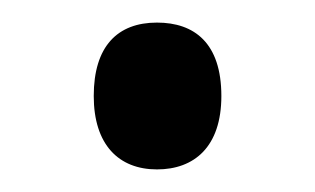

<svg xmlns="http://www.w3.org/2000/svg" viewBox="-20 -437 279 170"><path d="M63 -352C63 -309 85 -287 119 -287C152 -287 176 -307 176 -352C176 -399 152 -417 119 -417C84 -417 63 -396 63 -352Z"/></svg>

Font: Noto Sans Gujarati UI Condensed
Style: Regular
Weight: 400
Width: 3
Designer: Jelle Bosma - Monotype Design Team, Universal Thirst
Foundry: Monotype Imaging Inc.
Version: Version 2.106